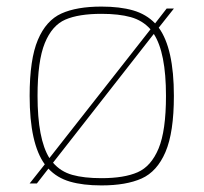

<svg xmlns="http://www.w3.org/2000/svg" viewBox="-20 -557 618 583"><path d="M462 -473Q508 -410 508 -266Q508 -155 482.5 -95.5Q457 -36 410 -15Q363 6 288 6Q232 6 192.5 -5.5Q153 -17 127 -45L92 0H70L116 -58Q70 -121 70 -266Q70 -377 95 -436Q120 -495 166.5 -516Q213 -537 288 -537Q344 -537 384 -525.5Q424 -514 451 -486L486 -531H508ZM130 -77 437 -468Q413 -495 377 -505Q341 -515 288 -515Q219 -515 178.5 -497.5Q138 -480 116 -426Q94 -372 94 -266Q94 -135 130 -77ZM447 -454 141 -63Q164 -36 199.5 -26Q235 -16 288 -16Q357 -16 398 -34Q439 -52 461.5 -106Q484 -160 484 -266Q484 -397 447 -454Z"/></svg>

Font: Exo Thin
Style: Regular
Weight: 250
Designer: Natanael Gama
Foundry: Natanael Gama
Version: Version 1.500; ttfautohint (v1.6)